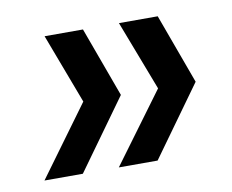

<svg xmlns="http://www.w3.org/2000/svg" viewBox="-50 -531 571 473"><g transform="rotate(-10 235.5 -295.0)"><path d="M184 -470 248 -295 122 -120H26L154 -295L88 -470ZM371 -470 435 -295 309 -120H212L341 -295L274 -470Z"/></g></svg>

Font: DM Sans 11pt Medium
Style: Italic
Weight: 500
Italic angle: -10°
Version: Version 4.004;gftools[0.9.30]